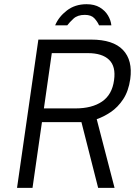

<svg xmlns="http://www.w3.org/2000/svg" viewBox="-20 -916 684 936"><path d="M63 0 167 -723H424Q531.5 -723 579.5 -672.5Q627.5 -622 615 -530.5Q606.5 -471.5 580.5 -432.2Q554.5 -393 520 -369.8Q485.5 -346.5 451.5 -335L538.5 0H458.5L377 -320.5H184.5L138.5 0ZM194 -387.5H347.5Q428.5 -387.5 477.5 -421Q526.5 -454.5 536 -525Q545.5 -592 511.8 -624.5Q478 -657 408.5 -657H232.5ZM401.9 -895.5Q345.9 -895.5 306 -864.8Q266 -834 248.9 -792.5H307.9Q318.3 -806.5 338.1 -825Q358 -843.5 393.5 -843.5Q425 -843.5 440.4 -826.5Q455.7 -809.5 462.9 -792.5H522.9Q520.3 -817.5 506.2 -841Q492.1 -864.5 466.3 -880Q440.4 -895.5 401.9 -895.5Z"/></svg>

Font: Public Sans Light
Style: Italic
Weight: 300
Italic angle: -8°
Designer: The Public Sans project authors (U.S. Web Design System). Libre Franklin designed by Pablo Impallari and Rodrigo Fuenzal
Version: Version 1.007; ttfautohint (v1.8.1) -l 8 -r 50 -G 200 -x 14 